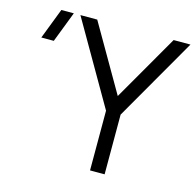

<svg xmlns="http://www.w3.org/2000/svg" viewBox="-105 -829 954 937"><g transform="rotate(15 372.0 -360.0)"><path d="M429.5 0V-301.7L188 -720H273L466.3 -385.7L659 -720H744L503.2 -301.7V0ZM95 -565H32L91.7 -720H154.7Z"/></g></svg>

Font: Vela Sans GX ExtLt
Style: Regular
Weight: 200
Designer: Principal design: Mikhail Sharanda - project Manrope.
Design modification: Ravid Balaliev
Foundry: Mikhail Sharanda
Version: Version 1.001